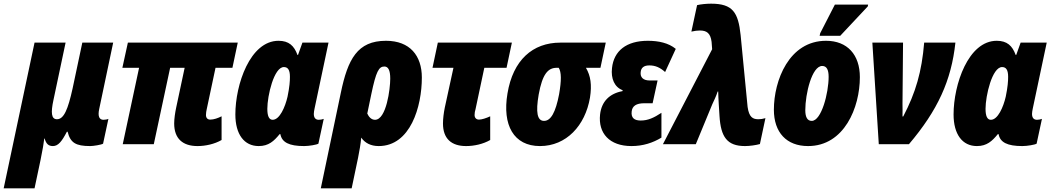

<svg xmlns="http://www.w3.org/2000/svg" viewBox="-76 -785 5730 1045"><path d="M-56 240H112L145 84C157 27 161 -2 165 -31H167C175 -3 187 10 212 10C241 10 261 -16 288 -68H292C307 -8 336 10 415 10C432 10 476 3 485 -3L514 -138C508 -135 496 -133 487 -133C465 -133 455 -151 464 -192L540 -553H372L319 -303C294 -190 272 -136 234 -136C203 -136 200 -172 215 -241L281 -553H112Z M999 10C1043 10 1092 -1 1130 -23V-152C1110 -142 1088 -134 1068 -134C1054 -134 1045 -143 1045 -159C1045 -170 1047 -181 1049 -190L1097 -416H1189L1218 -553H620L590 -416H681L592 0H761L850 -416H929L883 -200C877 -172 872 -138 872 -113C872 -30 919 10 999 10Z M1332 10C1386 10 1415 -17 1446 -55H1450C1458 -10 1498 10 1579 10C1606 10 1647 3 1657 -3L1686 -138C1679 -135 1667 -133 1659 -133C1640 -133 1632 -146 1632 -165C1632 -173 1634 -184 1636 -194L1712 -553H1570L1546 -486H1543C1525 -536 1496 -563 1440 -563C1285 -563 1205 -325 1205 -162C1205 -54 1253 10 1332 10ZM1408 -133C1387 -133 1379 -156 1379 -193C1379 -264 1415 -420 1469 -420C1490 -420 1502 -406 1502 -367C1502 -344 1500 -312 1489 -259C1476 -202 1446 -133 1408 -133Z M1779 -280 1670 240H1838L1873 73C1880 39 1887 -2 1890 -36C1910 -7 1942 10 1985 10C2158 10 2220 -205 2220 -363C2220 -482 2155 -563 2025 -563C1869 -563 1817 -463 1779 -280ZM1965 -133C1945 -133 1931 -149 1923 -167L1945 -273C1971 -397 1986 -423 2016 -423C2037 -423 2048 -403 2048 -357C2048 -302 2027 -133 1965 -133Z M2461 10C2505 10 2554 -1 2592 -23V-152C2571 -142 2546 -134 2531 -134C2517 -134 2507 -143 2507 -159C2507 -170 2509 -181 2512 -190L2560 -416H2681L2710 -553H2307L2278 -416H2392L2345 -200C2339 -171 2335 -138 2335 -113C2335 -30 2381 10 2461 10Z M2863 10C3006 10 3109 -101 3135 -253C3146 -323 3139 -372 3113 -416H3192L3221 -553H2974C2823 -553 2716 -458 2686 -276C2657 -104 2720 10 2863 10ZM2885 -127C2848 -127 2839 -173 2856 -271C2876 -381 2906 -416 2954 -416H2965C2980 -392 2980 -347 2967 -272C2948 -173 2922 -127 2885 -127Z M3361 10C3424 10 3478 -8 3524 -36V-171C3483 -144 3451 -129 3411 -129C3377 -129 3358 -143 3362 -178C3365 -208 3387 -223 3430 -223H3476L3503 -347H3460C3424 -347 3408 -365 3411 -392C3413 -416 3428 -429 3458 -429C3492 -429 3517 -417 3544 -393L3602 -519C3563 -551 3509 -563 3450 -563C3333 -563 3265 -508 3255 -415C3248 -357 3269 -310 3313 -294L3312 -289C3242 -276 3198 -233 3190 -162C3179 -60 3241 10 3361 10Z M3979 10C4004 10 4039 5 4060 -1L4090 -142C4077 -138 4064 -136 4052 -136C4022 -136 4001 -146 3993 -203L3955 -594C3942 -718 3912 -765 3794 -765C3770 -765 3738 -762 3718 -757L3687 -613C3703 -617 3721 -619 3733 -619C3770 -619 3791 -605 3797 -557L3800 -517L3532 0H3711L3801 -218C3809 -236 3822 -261 3830 -287H3833C3834 -265 3834 -242 3836 -218L3840 -154C3847 -40 3881 10 3979 10Z M4385 -590H4497L4647 -750L4649 -760H4468L4388 -604ZM4322 10C4519 10 4604 -200 4604 -365C4604 -487 4536 -563 4420 -563C4218 -563 4136 -346 4136 -188C4136 -64 4205 10 4322 10ZM4342 -127C4318 -127 4307 -148 4307 -185C4307 -275 4343 -426 4399 -426C4423 -426 4434 -406 4434 -367C4434 -279 4395 -127 4342 -127Z M4707 0H4871C5028 -185 5102 -347 5124 -553H4954C4941 -395 4908 -281 4840 -151H4836C4837 -174 4836 -199 4836 -220L4839 -553H4672Z M5241 10C5295 10 5324 -17 5355 -55H5359C5367 -10 5407 10 5488 10C5515 10 5556 3 5566 -3L5595 -138C5588 -135 5576 -133 5568 -133C5549 -133 5541 -146 5541 -165C5541 -173 5543 -184 5545 -194L5621 -553H5479L5455 -486H5452C5434 -536 5405 -563 5349 -563C5194 -563 5114 -325 5114 -162C5114 -54 5162 10 5241 10ZM5317 -133C5296 -133 5288 -156 5288 -193C5288 -264 5324 -420 5378 -420C5399 -420 5411 -406 5411 -367C5411 -344 5409 -312 5398 -259C5385 -202 5355 -133 5317 -133Z"/></svg>

Font: Noto Sans Condensed Black
Style: Italic
Weight: 900
Width: 3
Italic angle: -12°
Designer: Monotype Design Team
Foundry: Monotype Imaging Inc.
Version: Version 2.013